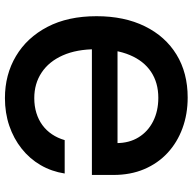

<svg xmlns="http://www.w3.org/2000/svg" viewBox="-21 -757 788 786"><g transform="rotate(-90 373.0 -364.0)"><path d="M366.7 10.3Q298.8 10.3 241 -11Q183.1 -32.2 140.1 -72Q97.2 -111.8 73.5 -167.7Q49.8 -223.6 49.8 -293.5V-381.8H603.5V-276.9H149.4L180.2 -281.2Q180.2 -229 203.9 -190.7Q227.5 -152.3 269.5 -131.1Q311.5 -109.9 365.7 -109.9Q427.2 -109.9 471.9 -139.6Q516.6 -169.4 540.5 -226.3Q564.5 -283.2 564.5 -363.8Q564.5 -444.3 539.3 -501Q514.2 -557.6 469 -587.6Q423.8 -617.7 364.3 -617.7Q331.5 -617.7 303.7 -609.1Q275.9 -600.6 253.9 -584.5Q231.9 -568.4 216.3 -545.2Q200.7 -522 192.4 -493.2H55.7Q64 -546.9 90.1 -591.8Q116.2 -636.7 157.5 -669.4Q198.7 -702.1 251.2 -720Q303.7 -737.8 364.3 -737.8Q460.4 -737.8 536.4 -692.6Q612.3 -647.5 656 -563.7Q699.7 -480 699.7 -362.8Q699.7 -249 658.4 -165Q617.2 -81.1 542.5 -35.4Q467.8 10.3 366.7 10.3Z"/></g></svg>

Font: V-Inter
Style: SemiBold-600
Weight: 600
Designer: Rasmus Andersson
Foundry: rsms
Version: Version 4.000;git-4146feb